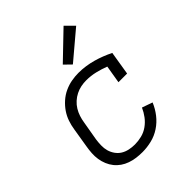

<svg xmlns="http://www.w3.org/2000/svg" viewBox="-217 -900 1034 1034"><g transform="rotate(-45 300.0 -383.0)"><path d="M264 8Q240 8 217.5 5Q195 2 173.5 -5.5Q152 -13 134 -25.5Q116 -38 102.5 -55Q89 -72 80.5 -92.5Q72 -113 68.5 -135.5Q65 -158 66.5 -181.5Q68 -205 72 -228L90 -338Q94 -365 103 -391.5Q112 -418 128 -441.5Q144 -465 166 -484.5Q188 -504 214 -516Q240 -528 267 -533Q294 -538 321 -538Q349 -538 376 -534Q403 -530 428 -523Q453 -516 477.5 -506.5Q502 -497 526 -485L504 -350H438L455 -452Q424 -464 390.5 -472Q357 -480 322 -480Q322 -480 322 -480Q322 -480 322 -480Q302 -480 282 -476Q262 -472 243 -462.5Q224 -453 208 -438.5Q192 -424 181 -406Q170 -388 163.5 -368Q157 -348 154 -328L135 -218Q132 -197 131.5 -175Q131 -153 136.5 -133.5Q142 -114 154 -97Q166 -80 183 -69.5Q200 -59 221 -54.5Q242 -50 264 -50Q289 -50 315.5 -56.5Q342 -63 364.5 -79Q387 -95 403.5 -117Q420 -139 431 -164L491 -143Q477 -109 454 -79.5Q431 -50 400 -29.5Q369 -9 333.5 -0.5Q298 8 264 8ZM332 -591 293 -629 444 -774 492 -726Z"/></g></svg>

Font: Iosevka Slab Light Extended
Style: Italic
Weight: 300
Width: 7
Italic angle: -9°
Monospace: yes
Designer: Belleve Invis
Foundry: Belleve Invis
Version: Version 11.1.0; ttfautohint (v1.8.3)